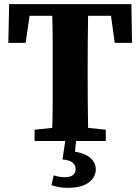

<svg xmlns="http://www.w3.org/2000/svg" viewBox="-20 -677 674 922"><path d="M20 -471 24 -657H611L614 -471H531L513 -601H403Q402 -539 401.5 -475.5Q401 -412 401 -347V-311Q401 -249 401.5 -187Q402 -125 403 -63L488 -54V0H146V-54L231 -63Q233 -124 233 -186Q233 -248 233 -310V-347Q233 -410 233 -473.5Q233 -537 231 -601H122L103 -471ZM280 89 294 -4H346L340 51Q393 61 416.5 83.5Q440 106 440 136Q440 174 406 199.5Q372 225 305 225Q281 225 262.5 221.5Q244 218 227 212L238 165Q267 174 291 174Q318 174 330.5 163.5Q343 153 343 136Q343 93 280 89Z"/></svg>

Font: Source Serif 4
Style: Bold
Weight: 700
Designer: Frank Grießhammer
Foundry: Adobe
Version: Version 4.005;hotconv 1.1.0;makeotfexe 2.6.0